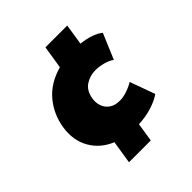

<svg xmlns="http://www.w3.org/2000/svg" viewBox="-198 -747 996 996"><g transform="rotate(-45 300.0 -249.0)"><path d="M178 115 198 -12Q125 -42 88.5 -106Q52 -170 65 -255Q78 -337 129.5 -399Q181 -461 273 -487L293 -613H453L435 -498Q473 -494 504 -483.5Q535 -473 557 -456L498 -316Q479 -330 449.5 -338Q420 -346 393 -346Q351 -346 318.5 -324Q286 -302 278 -255Q273 -227 281.5 -201.5Q290 -176 312.5 -160Q335 -144 372 -144Q394 -144 422 -153Q450 -162 475 -177L525 -39Q495 -18 450 -4Q405 10 354 12L338 115Z"/></g></svg>

Font: Mulish ExtraBlack
Style: Italic
Weight: 1000
Italic angle: -9°
Designer: Vernon Adams
Foundry: Vernon Adams
Version: Version 3.603; ttfautohint (v1.8.3)